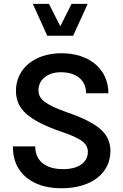

<svg xmlns="http://www.w3.org/2000/svg" viewBox="-20 -981 645 1006"><path d="M47.4 -213.9C47.4 -145 70.3 -91.3 116.2 -52.7C162.1 -14.2 224.1 5.4 302.7 5.4C457 5.4 558.6 -71.8 558.6 -189.9C558.6 -235.8 541 -273.9 505.9 -304.7C470.7 -335.4 412.6 -364.7 331.1 -392.6C276.9 -411.6 238.3 -429.2 215.8 -446.3C192.9 -462.9 181.6 -482.9 181.6 -506.8C181.6 -535.6 192.4 -558.6 214.4 -576.2C236.3 -593.8 264.2 -602.5 298.8 -602.5C379.4 -602.5 431.2 -561 431.2 -492.2H547.9C547.9 -618.7 448.2 -702.1 302.2 -702.1C161.1 -702.1 63.5 -621.6 63.5 -504.4C63.5 -456.1 82 -415.5 119.1 -383.3C155.8 -351.1 215.8 -320.3 299.3 -291.5C351.1 -274.4 387.7 -257.8 408.7 -242.7C429.7 -227.5 440.4 -208.5 440.4 -186C440.4 -128.9 390.1 -94.7 310.5 -94.7C220.2 -94.7 164.6 -137.2 164.6 -213.9ZM227.5 -793.9H363.3L439.5 -960.9H355L295.9 -843.3L236.3 -960.9H151.9Z"/></svg>

Font: Estedad SemiBold
Style: Regular
Weight: 600
Designer: Amin Abedi
Version: Version 7.3